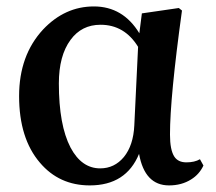

<svg xmlns="http://www.w3.org/2000/svg" viewBox="-20 -558 667 594"><path d="M257.8 15.6Q163.1 15.6 103.5 -54.7Q39.1 -129.9 39.1 -260.7Q39.1 -386.7 113.3 -466.8Q180.7 -538.1 270.5 -538.1Q360.4 -538.1 411.1 -455.1L418.9 -516.6L533.2 -533.2L543 -525.4Q505.9 -256.8 505.9 -141.6Q505.9 -93.8 519.5 -73.2Q531.2 -55.7 556.6 -55.7Q582 -55.7 598.6 -65.4L609.4 -45.9Q596.7 -18.6 571.3 -2.9Q542 15.6 502.9 15.6Q427.7 15.6 410.2 -82Q370.1 15.6 257.8 15.6ZM290 -37.1Q334 -37.1 363.3 -72.3Q392.6 -108.4 395.5 -169.9L407.2 -413.1Q365.2 -481.4 291 -481.4Q232.4 -481.4 198.2 -434.6Q162.1 -385.7 162.1 -299.8Q162.1 -170.9 198.2 -101.6Q232.4 -37.1 290 -37.1Z"/></svg>

Font: Bpmf GenRyu Min B
Style: B
Weight: 700
Foundry: But Ko
Version: Version 1.320